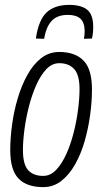

<svg xmlns="http://www.w3.org/2000/svg" viewBox="-20 -757 428 787"><path d="M157 10Q90 10 56 -25Q22 -60 22 -142Q22 -191 29.5 -246Q37 -301 52.5 -353.5Q68 -406 92 -449.5Q116 -493 148.5 -518.5Q181 -544 223 -544Q288 -544 322.5 -508.5Q357 -473 357 -391Q357 -341 349.5 -286Q342 -231 327 -178.5Q312 -126 288 -83.5Q264 -41 231.5 -15.5Q199 10 157 10ZM157 -36Q187 -36 210.5 -61Q234 -86 252 -126Q270 -166 282 -213.5Q294 -261 300 -308Q306 -355 306 -392Q306 -450 284 -474Q262 -498 223 -498Q193 -498 169.5 -473Q146 -448 128 -407Q110 -366 98 -318.5Q86 -271 80 -224.5Q74 -178 74 -142Q74 -83 95.5 -59.5Q117 -36 157 -36ZM264 -737Q313 -737 337.5 -717Q362 -697 362 -647Q362 -620 357 -599L324 -598Q327 -612 327 -632Q326 -666 309 -681Q292 -696 258 -696Q215 -696 192 -671.5Q169 -647 161 -598L127 -599Q138 -675 171 -706Q204 -737 264 -737Z"/></svg>

Font: Georama SemiCondensed Light
Style: Italic
Weight: 300
Width: 4
Italic angle: -9°
Designer: Jean-Baptiste Levee
Foundry: Production Type
Version: Version 1.000